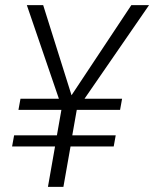

<svg xmlns="http://www.w3.org/2000/svg" viewBox="-20 -731 603 751"><path d="M424.8 -158.2H255.9L228 0H167.5L195.3 -158.2H27.3L35.2 -201.7H202.6L220.2 -301.3H52.2L60.1 -344.7H210.4L85 -710.9H148.9L259.8 -358.4L493.7 -710.9H563L310.5 -344.7H457.5L449.7 -301.3H280.3L262.7 -201.7H432.6Z"/></svg>

Font: Mardoto Light
Style: Italic
Weight: 300
Italic angle: -12°
Designer: Christian Robertson, Vahan Hovhannisyan
Foundry: Google
Version: Version 1.000